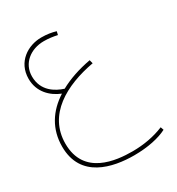

<svg xmlns="http://www.w3.org/2000/svg" viewBox="-195 -679 986 1071"><g transform="rotate(-30 298.5 -143.5)"><path d="M355 271C444 271 519 254 567 229L560 209C500 234 431 247 357 247C253 247 54 228 54 23C54 -164 223 -256 410 -290L404 -313C328 -299 260 -276 204 -245C153 -261 80 -301 80 -395C80 -479 150 -533 235 -533C266 -533 294 -529 321 -523L326 -545C299 -553 270 -558 233 -558C147 -558 57 -502 57 -393C57 -308 114 -254 177 -229C85 -170 30 -85 30 28C30 232 218 271 355 271Z"/></g></svg>

Font: Noto Sans Arabic UI Th
Style: Regular
Weight: 100
Designer: Monotype Design Team, Nadine Chahine and Nizar Qandah
Foundry: Monotype Imaging Inc.
Version: Version 2.010